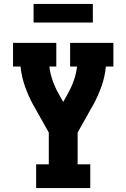

<svg xmlns="http://www.w3.org/2000/svg" viewBox="-20 -952 640 972"><path d="M163 0V-120H227V-281L150 -418L149 -419Q124 -465 106.5 -514.5Q89 -564 84 -615H46V-735H265V-615H230Q234 -579 246.5 -544Q259 -509 277 -477L300 -436L323 -477Q341 -509 353.5 -544Q366 -579 370 -615H335V-735H554V-615H516Q511 -563 493.5 -514Q476 -465 451 -419L450 -418L373 -281V-120H437V0ZM450 -838H150V-932H450Z"/></svg>

Font: Iosevka Curly Slab HvEx
Style: Regular
Weight: 900
Width: 7
Monospace: yes
Designer: Belleve Invis
Foundry: Belleve Invis
Version: Version 11.1.0; ttfautohint (v1.8.3)